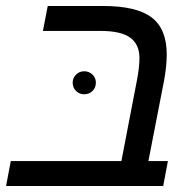

<svg xmlns="http://www.w3.org/2000/svg" viewBox="-30 -619 648 639"><path d="M528.8 -83 513.2 0H-9.8L5.9 -83H374L425.8 -352.1Q434.1 -395 434.1 -425.8Q434.1 -471.2 403.3 -493.7Q372.6 -516.1 304.2 -516.1H112.8L128.9 -599.1H313Q424.8 -599.1 474.9 -560.8Q524.9 -522.5 524.9 -438Q524.9 -398.9 516.1 -351.1L463.9 -83ZM211.9 -344.2Q211.9 -359.9 223.1 -370.8Q234.4 -381.8 250 -381.8Q266.6 -381.8 277.8 -370.8Q289.1 -359.9 289.1 -344.2Q289.1 -327.1 277.8 -316.2Q266.6 -305.2 250 -305.2Q234.4 -305.2 223.1 -316.2Q211.9 -327.1 211.9 -344.2Z"/></svg>

Font: Arimo
Style: Italic
Weight: 400
Italic angle: -12°
Designer: Steve Matteson
Foundry: Monotype Imaging Inc.
Version: Version 1.33